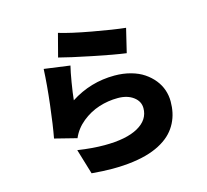

<svg xmlns="http://www.w3.org/2000/svg" viewBox="-116 -912 1189 1104"><g transform="rotate(-15 478.0 -360.0)"><path d="M284.1 -641 320 -778.1Q385.7 -757.8 510.1 -735.1Q634.6 -712.4 706 -704.9L671.9 -562.9Q602.3 -572.1 473.9 -598.4Q345.5 -624.6 284.1 -641ZM340.9 -578.1Q332.4 -544.7 322.1 -482.6Q311.8 -420.5 307.9 -380Q427.2 -457 570 -457Q621.8 -457 666.5 -444.6Q711.3 -432.2 743.4 -410.5Q775.6 -388.8 798.7 -360.1Q821.7 -331.3 832.9 -298.3Q844.1 -265.3 844.1 -230.1Q844.1 -195.7 837.5 -164.8Q831 -133.9 816.1 -104.4Q801.1 -74.9 778.4 -50.8Q755.7 -26.6 721.8 -6.2Q687.9 14.2 644.9 28.2Q601.9 42.3 545.1 50.1Q488.3 57.9 421.2 57.9Q366.1 57.9 297.9 51.8L252.8 -98Q340.2 -84.9 411.9 -84.9Q542.3 -84.9 612.6 -124.3Q682.9 -163.7 682.9 -233Q682.9 -273.8 647.2 -300.4Q611.5 -327.1 555 -327.1Q496.8 -327.1 442.1 -309.5Q387.4 -291.9 340.9 -254.3Q294.4 -216.6 272 -164.1L141 -197.1Q155.2 -272.7 169 -389.9Q182.9 -507.1 187.1 -599.1Z"/></g></svg>

Font: Karasuma Gothic
Style: Black
Weight: 900
Designer: Rasmus Andersson / Ryoko Nishizuka
Foundry: Genbu
Version: Version 1.00